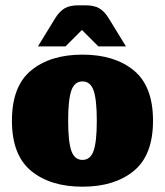

<svg xmlns="http://www.w3.org/2000/svg" viewBox="-20 -694 622 724"><path d="M97.5 -49.5Q25 -109 25 -239Q25 -369 97.5 -428.5Q170 -488 291 -488Q412 -488 484.5 -428.5Q557 -369 557 -239Q557 -109 484.5 -49.5Q412 10 291 10Q170 10 97.5 -49.5ZM249 -352.5Q237 -318 237 -239Q237 -160 249 -125.5Q261 -91 291 -91Q321 -91 333 -125.5Q345 -160 345 -239Q345 -318 333 -352.5Q321 -387 291 -387Q261 -387 249 -352.5ZM276 -674H302Q335 -674 354.5 -662.5Q374 -651 390 -625L455 -519H351L289 -581L227 -519H123L188 -625Q204 -651 223.5 -662.5Q243 -674 276 -674Z"/></svg>

Font: Wendy One
Style: Regular
Weight: 400
Designer: Alejandro Inler
Foundry: Alejandro Inler
Version: 1.001